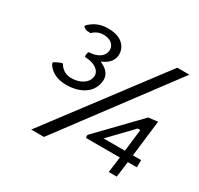

<svg xmlns="http://www.w3.org/2000/svg" viewBox="-158 -924 1188 1145"><g transform="rotate(30 436.5 -351.5)"><path d="M280 -726C219 -726 185 -703 158 -680C154 -675 150 -670 149 -666C160 -656 169 -648 190 -650H193L199 -647C208 -655 232 -680 274 -680C320 -680 352 -657 352 -619C350 -575 310 -547 249 -545C247 -543 244 -538 243 -527C242 -517 242 -512 244 -509C322 -508 359 -467 349 -430C341 -386 293 -359 235 -359C179 -359 158 -397 149 -410C133 -407 115 -399 94 -386C94 -383 94 -374 102 -364C124 -337 160 -309 229 -309C321 -309 395 -351 407 -427L409 -439C412 -480 389 -507 355 -524L340 -532L357 -541C387 -557 409 -580 413 -615C418 -659 390 -726 280 -726ZM841 -94 842 -144H785L815 -393L751 -385L492 -117C486 -109 488 -99 493 -94H724L710 14H765L779 -94ZM730 -297H748L730 -144H583ZM271 26 836 -729H753L183 26Z"/></g></svg>

Font: Bluebird
Style: LiExtObl
Weight: 300
Designer: Jasper
Foundry: Cannot Into Space Fonts
Version: Version 0.98